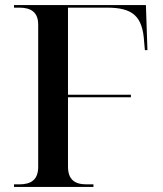

<svg xmlns="http://www.w3.org/2000/svg" viewBox="-20 -734 639 754"><path d="M35 0H347V-10H320C272 -10 247 -30 247 -80V-352H494V-362H247V-704H400C502 -704 540 -670 546 -570L549 -537H559L553 -714H35V-704H56C103 -704 130 -685 130 -637V-79C130 -29 103 -10 56 -10H35Z"/></svg>

Font: Noto Serif Display Medium
Style: Regular
Weight: 500
Designer: Monotype Design Team
Foundry: Monotype Imaging Inc.
Version: Version 2.009